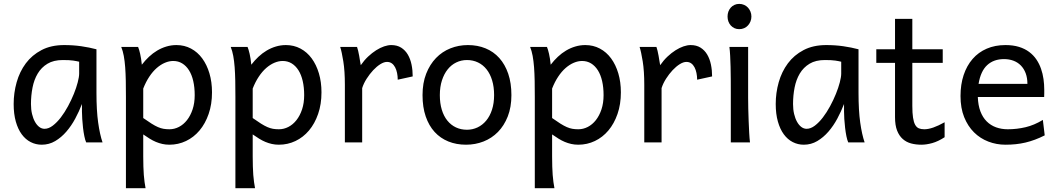

<svg xmlns="http://www.w3.org/2000/svg" viewBox="-20 -743 5521 1002"><path d="M393.1 -420.9Q387.2 -422.4 379.9 -423.8Q372.6 -425.3 362.5 -426.8Q352.5 -428.2 339.1 -429Q325.7 -429.7 307.6 -429.7Q259.8 -429.7 227.8 -410.4Q195.8 -391.1 176.8 -359.1Q157.7 -327.1 149.7 -285.6Q141.6 -244.1 141.6 -200.2Q141.6 -171.9 147.2 -148.2Q152.8 -124.5 162.6 -107.2Q172.4 -89.8 185.1 -80.3Q197.8 -70.8 212.4 -70.8Q233.9 -70.8 255.6 -87.4Q277.3 -104 297.4 -130.1Q317.4 -156.2 335 -188.7Q352.5 -221.2 365.5 -253.2Q378.4 -285.2 385.7 -313.5Q393.1 -341.8 393.1 -358.9ZM429.7 0Q424.3 -11.7 420.2 -32.2Q416 -52.7 413.3 -75.9Q410.6 -99.1 409.2 -122.1Q407.7 -145 407.7 -161.1V-200.2Q393.1 -162.1 372.8 -124.3Q352.5 -86.4 326.4 -56.2Q300.3 -25.9 268.1 -6.8Q235.8 12.2 197.8 12.2Q167 12.2 140.1 -1.5Q113.3 -15.1 93.5 -42Q73.7 -68.8 62.5 -108.6Q51.3 -148.4 51.3 -200.2Q51.3 -258.3 66.9 -313.7Q82.5 -369.1 114.7 -412.4Q147 -455.6 196.8 -481.7Q246.6 -507.8 314.9 -507.8Q362.3 -507.8 404.3 -501.7Q446.3 -495.6 483.4 -485.8V-258.8Q483.4 -166.5 492.2 -103.8Q501 -41 515.1 0Z M727.5 -127Q752.4 -109.4 770.8 -97.9Q789.1 -86.4 804.2 -79.8Q819.3 -73.2 833.3 -70.8Q847.2 -68.4 864.3 -68.4Q890.1 -68.4 913.8 -80.6Q937.5 -92.8 955.8 -116Q974.1 -139.2 985.1 -172.1Q996.1 -205.1 996.1 -246.6Q996.1 -287.1 988.5 -320.1Q981 -353 966.3 -376.2Q951.7 -399.4 930.9 -412.1Q910.2 -424.8 883.8 -424.8Q862.8 -424.8 840.8 -415.5Q818.8 -406.2 798.1 -388.2Q777.3 -370.1 759.3 -343Q741.2 -315.9 727.5 -280.8ZM700.7 -498Q706.1 -485.4 711.4 -462.2Q716.8 -439 720.2 -405.3Q737.3 -427.7 757.6 -446.8Q777.8 -465.8 800.5 -479.2Q823.2 -492.7 848.4 -500.2Q873.5 -507.8 900.9 -507.8Q942.4 -507.8 976.8 -489.5Q1011.2 -471.2 1035.4 -438.2Q1059.6 -405.3 1073 -360.1Q1086.4 -314.9 1086.4 -261.2Q1086.4 -198.7 1068.8 -148.2Q1051.3 -97.7 1021.2 -62Q991.2 -26.4 950.7 -7.1Q910.2 12.2 864.3 12.2Q844.7 12.2 827.4 8.3Q810.1 4.4 793.7 -2.4Q777.3 -9.3 761.2 -19.3Q745.1 -29.3 727.5 -41.5V73.2Q727.5 102.5 728.3 126.2Q729 149.9 730.5 169.9Q731.9 189.9 734.4 206.8Q736.8 223.6 739.7 239.3H637.2V-236.8Q637.2 -282.2 636.5 -321Q635.7 -359.9 633.3 -392.3Q630.9 -424.8 626 -451.2Q621.1 -477.5 612.8 -498Z M1298.8 -127Q1323.7 -109.4 1342 -97.9Q1360.4 -86.4 1375.5 -79.8Q1390.6 -73.2 1404.5 -70.8Q1418.5 -68.4 1435.5 -68.4Q1461.4 -68.4 1485.1 -80.6Q1508.8 -92.8 1527.1 -116Q1545.4 -139.2 1556.4 -172.1Q1567.4 -205.1 1567.4 -246.6Q1567.4 -287.1 1559.8 -320.1Q1552.2 -353 1537.6 -376.2Q1522.9 -399.4 1502.2 -412.1Q1481.4 -424.8 1455.1 -424.8Q1434.1 -424.8 1412.1 -415.5Q1390.1 -406.2 1369.4 -388.2Q1348.6 -370.1 1330.6 -343Q1312.5 -315.9 1298.8 -280.8ZM1272 -498Q1277.3 -485.4 1282.7 -462.2Q1288.1 -439 1291.5 -405.3Q1308.6 -427.7 1328.9 -446.8Q1349.1 -465.8 1371.8 -479.2Q1394.5 -492.7 1419.7 -500.2Q1444.8 -507.8 1472.2 -507.8Q1513.7 -507.8 1548.1 -489.5Q1582.5 -471.2 1606.7 -438.2Q1630.9 -405.3 1644.3 -360.1Q1657.7 -314.9 1657.7 -261.2Q1657.7 -198.7 1640.1 -148.2Q1622.6 -97.7 1592.5 -62Q1562.5 -26.4 1522 -7.1Q1481.4 12.2 1435.5 12.2Q1416 12.2 1398.7 8.3Q1381.3 4.4 1365 -2.4Q1348.6 -9.3 1332.5 -19.3Q1316.4 -29.3 1298.8 -41.5V73.2Q1298.8 102.5 1299.6 126.2Q1300.3 149.9 1301.8 169.9Q1303.2 189.9 1305.7 206.8Q1308.1 223.6 1311 239.3H1208.5V-236.8Q1208.5 -282.2 1207.8 -321Q1207 -359.9 1204.6 -392.3Q1202.1 -424.8 1197.3 -451.2Q1192.4 -477.5 1184.1 -498Z M1779.8 0V-300.3Q1779.8 -372.6 1771.7 -422.6Q1763.7 -472.7 1755.4 -498H1843.3Q1846.2 -490.2 1849.1 -477.8Q1852.1 -465.3 1854.5 -451.7Q1856.9 -438 1858.9 -424.8L1862.8 -402.8Q1880.4 -428.2 1901.1 -447.8Q1921.9 -467.3 1943.1 -480.7Q1964.4 -494.1 1984.6 -501Q2004.9 -507.8 2021.5 -507.8Q2052.2 -507.8 2073.5 -494.4Q2094.7 -481 2108.2 -458.3Q2121.6 -435.5 2127.7 -406Q2133.8 -376.5 2133.8 -344.2L2055.7 -327.1Q2055.7 -345.2 2052.2 -362.1Q2048.8 -378.9 2042 -391.8Q2035.2 -404.8 2024.7 -412.4Q2014.2 -419.9 1999.5 -419.9Q1983.9 -419.9 1964.8 -408Q1945.8 -396 1927.5 -376.5Q1909.2 -356.9 1893.6 -332.5Q1877.9 -308.1 1870.1 -283.2V0Z M2275.4 -246.6Q2275.4 -204.1 2285.6 -170.4Q2295.9 -136.7 2314.7 -113.5Q2333.5 -90.3 2359.4 -78.1Q2385.3 -65.9 2417 -65.9Q2446.3 -65.9 2472.2 -78.1Q2498 -90.3 2517.3 -113.5Q2536.6 -136.7 2547.6 -170.4Q2558.6 -204.1 2558.6 -246.6Q2558.6 -289.6 2548.3 -323.5Q2538.1 -357.4 2519.3 -381.1Q2500.5 -404.8 2474.4 -417.2Q2448.2 -429.7 2417 -429.7Q2387.2 -429.7 2361.3 -417.2Q2335.4 -404.8 2316.4 -381.1Q2297.4 -357.4 2286.4 -323.5Q2275.4 -289.6 2275.4 -246.6ZM2185.1 -246.6Q2185.1 -309.6 2204.1 -358.2Q2223.1 -406.7 2255.4 -440.2Q2287.6 -473.6 2330.6 -490.7Q2373.5 -507.8 2421.9 -507.8Q2472.2 -507.8 2513.9 -490.7Q2555.7 -473.6 2585.7 -440.2Q2615.7 -406.7 2632.3 -358.2Q2648.9 -309.6 2648.9 -246.6Q2648.9 -183.6 2629.9 -135.3Q2610.8 -86.9 2578.6 -54.2Q2546.4 -21.5 2503.4 -4.6Q2460.4 12.2 2412.1 12.2Q2361.8 12.2 2320.1 -4.6Q2278.3 -21.5 2248.3 -54.2Q2218.3 -86.9 2201.7 -135.3Q2185.1 -183.6 2185.1 -246.6Z M2861.3 -127Q2886.2 -109.4 2904.5 -97.9Q2922.9 -86.4 2938 -79.8Q2953.1 -73.2 2967 -70.8Q2981 -68.4 2998 -68.4Q3023.9 -68.4 3047.6 -80.6Q3071.3 -92.8 3089.6 -116Q3107.9 -139.2 3118.9 -172.1Q3129.9 -205.1 3129.9 -246.6Q3129.9 -287.1 3122.3 -320.1Q3114.7 -353 3100.1 -376.2Q3085.4 -399.4 3064.7 -412.1Q3043.9 -424.8 3017.6 -424.8Q2996.6 -424.8 2974.6 -415.5Q2952.6 -406.2 2931.9 -388.2Q2911.1 -370.1 2893.1 -343Q2875 -315.9 2861.3 -280.8ZM2834.5 -498Q2839.8 -485.4 2845.2 -462.2Q2850.6 -439 2854 -405.3Q2871.1 -427.7 2891.4 -446.8Q2911.6 -465.8 2934.3 -479.2Q2957 -492.7 2982.2 -500.2Q3007.3 -507.8 3034.7 -507.8Q3076.2 -507.8 3110.6 -489.5Q3145 -471.2 3169.2 -438.2Q3193.4 -405.3 3206.8 -360.1Q3220.2 -314.9 3220.2 -261.2Q3220.2 -198.7 3202.6 -148.2Q3185.1 -97.7 3155 -62Q3125 -26.4 3084.5 -7.1Q3043.9 12.2 2998 12.2Q2978.5 12.2 2961.2 8.3Q2943.8 4.4 2927.5 -2.4Q2911.1 -9.3 2895 -19.3Q2878.9 -29.3 2861.3 -41.5V73.2Q2861.3 102.5 2862.1 126.2Q2862.8 149.9 2864.3 169.9Q2865.7 189.9 2868.2 206.8Q2870.6 223.6 2873.5 239.3H2771V-236.8Q2771 -282.2 2770.3 -321Q2769.5 -359.9 2767.1 -392.3Q2764.6 -424.8 2759.8 -451.2Q2754.9 -477.5 2746.6 -498Z M3342.3 0V-300.3Q3342.3 -372.6 3334.2 -422.6Q3326.2 -472.7 3317.9 -498H3405.8Q3408.7 -490.2 3411.6 -477.8Q3414.6 -465.3 3417 -451.7Q3419.4 -438 3421.4 -424.8L3425.3 -402.8Q3442.9 -428.2 3463.6 -447.8Q3484.4 -467.3 3505.6 -480.7Q3526.9 -494.1 3547.1 -501Q3567.4 -507.8 3584 -507.8Q3614.7 -507.8 3636 -494.4Q3657.2 -481 3670.7 -458.3Q3684.1 -435.5 3690.2 -406Q3696.3 -376.5 3696.3 -344.2L3618.2 -327.1Q3618.2 -345.2 3614.7 -362.1Q3611.3 -378.9 3604.5 -391.8Q3597.7 -404.8 3587.2 -412.4Q3576.7 -419.9 3562 -419.9Q3546.4 -419.9 3527.3 -408Q3508.3 -396 3490 -376.5Q3471.7 -356.9 3456.1 -332.5Q3440.4 -308.1 3432.6 -283.2V0Z M3776.9 -656.7Q3776.9 -670.4 3781.2 -682.4Q3785.6 -694.3 3793.7 -703.4Q3801.8 -712.4 3813 -717.5Q3824.2 -722.7 3837.9 -722.7Q3851.6 -722.7 3863.3 -717.5Q3875 -712.4 3883.3 -703.4Q3891.6 -694.3 3896.5 -682.4Q3901.4 -670.4 3901.4 -656.7Q3901.4 -643.1 3896.5 -631.1Q3891.6 -619.1 3883.3 -610.1Q3875 -601.1 3863.3 -595.9Q3851.6 -590.8 3837.9 -590.8Q3824.2 -590.8 3813 -595.9Q3801.8 -601.1 3793.7 -610.1Q3785.6 -619.1 3781.2 -631.1Q3776.9 -643.1 3776.9 -656.7ZM3884.3 -231.9Q3884.3 -208.5 3885 -176.5Q3885.7 -144.5 3887 -111.8Q3888.2 -79.1 3889.9 -49.3Q3891.6 -19.5 3894 0H3793.9V-258.8Q3793.9 -294.4 3793.7 -329.1Q3793.5 -363.8 3792.7 -394.8Q3792 -425.8 3790.5 -452.4Q3789.1 -479 3786.6 -498H3884.3Z M4370.1 -420.9Q4364.3 -422.4 4356.9 -423.8Q4349.6 -425.3 4339.6 -426.8Q4329.6 -428.2 4316.2 -429Q4302.7 -429.7 4284.7 -429.7Q4236.8 -429.7 4204.8 -410.4Q4172.9 -391.1 4153.8 -359.1Q4134.8 -327.1 4126.7 -285.6Q4118.7 -244.1 4118.7 -200.2Q4118.7 -171.9 4124.3 -148.2Q4129.9 -124.5 4139.6 -107.2Q4149.4 -89.8 4162.1 -80.3Q4174.8 -70.8 4189.5 -70.8Q4210.9 -70.8 4232.7 -87.4Q4254.4 -104 4274.4 -130.1Q4294.4 -156.2 4312 -188.7Q4329.6 -221.2 4342.5 -253.2Q4355.5 -285.2 4362.8 -313.5Q4370.1 -341.8 4370.1 -358.9ZM4406.7 0Q4401.4 -11.7 4397.2 -32.2Q4393.1 -52.7 4390.4 -75.9Q4387.7 -99.1 4386.2 -122.1Q4384.8 -145 4384.8 -161.1V-200.2Q4370.1 -162.1 4349.9 -124.3Q4329.6 -86.4 4303.5 -56.2Q4277.3 -25.9 4245.1 -6.8Q4212.9 12.2 4174.8 12.2Q4144 12.2 4117.2 -1.5Q4090.3 -15.1 4070.6 -42Q4050.8 -68.8 4039.6 -108.6Q4028.3 -148.4 4028.3 -200.2Q4028.3 -258.3 4043.9 -313.7Q4059.6 -369.1 4091.8 -412.4Q4124 -455.6 4173.8 -481.7Q4223.6 -507.8 4292 -507.8Q4339.4 -507.8 4381.3 -501.7Q4423.3 -495.6 4460.4 -485.8V-258.8Q4460.4 -166.5 4469.2 -103.8Q4478 -41 4492.2 0Z M4553.2 -485.8H4650.9V-644.5H4741.2V-485.8H4899.9V-415H4741.2V-190.4Q4741.2 -152.8 4744.9 -128.9Q4748.5 -105 4756.1 -91.6Q4763.7 -78.1 4775.4 -73.2Q4787.1 -68.4 4803.7 -68.4Q4824.7 -68.4 4851.1 -77.6Q4877.4 -86.9 4909.7 -105V-26.9Q4876 -4.9 4845.2 3.7Q4814.5 12.2 4788.6 12.2Q4759.8 12.2 4734.9 5.6Q4710 -1 4691.2 -17.6Q4672.4 -34.2 4661.6 -61.8Q4650.9 -89.4 4650.9 -131.8V-415H4553.2Z M5083 -236.8Q5084.5 -193.8 5096.4 -162.1Q5108.4 -130.4 5129.2 -109.6Q5149.9 -88.9 5178 -78.6Q5206.1 -68.4 5239.3 -68.4Q5286.6 -68.4 5332 -79.1Q5377.4 -89.8 5422.4 -117.2L5432.1 -36.6Q5406.2 -23.4 5381.3 -14.2Q5356.4 -4.9 5331.5 1Q5306.6 6.8 5281 9.5Q5255.4 12.2 5227.1 12.2Q5180.2 12.2 5137.7 -4.2Q5095.2 -20.5 5063 -52.5Q5030.8 -84.5 5011.7 -131.8Q4992.7 -179.2 4992.7 -241.7Q4992.7 -302.2 5009 -351.3Q5025.4 -400.4 5055.7 -435.3Q5085.9 -470.2 5129.4 -489Q5172.9 -507.8 5227.1 -507.8Q5267.1 -507.8 5297.9 -498.3Q5328.6 -488.8 5351.1 -471.9Q5373.5 -455.1 5388.7 -432.6Q5403.8 -410.2 5412.8 -384.3Q5421.9 -358.4 5425.8 -330.3Q5429.7 -302.2 5429.7 -274.9V-255.9Q5429.7 -243.7 5429.2 -236.8ZM5219.7 -434.6Q5166 -434.6 5131.8 -403.1Q5097.7 -371.6 5086.9 -305.2H5341.8Q5341.8 -336.4 5332.8 -360.6Q5323.7 -384.8 5307.4 -401.4Q5291 -418 5268.6 -426.3Q5246.1 -434.6 5219.7 -434.6Z"/></svg>

Font: Andika New Basic
Style: Regular
Weight: 400
Designer: Victor Gaultney, Annie Olsen, Julie Remington, Don Collingsworth, Eric Hays
Foundry: SIL International
Version: Version 5.500